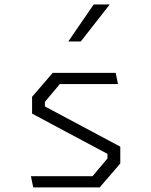

<svg xmlns="http://www.w3.org/2000/svg" viewBox="-20 -818 660 838"><path d="M115 -49H384L449 -126.5V-146.5L120 -322V-395.5L210 -500H485L495 -451H241L176 -373.5V-353.5L505 -178V-104.5L415 0H125ZM459 -798.5H389L278 -637H332.5Z"/></svg>

Font: Monaspace Krypton Var ExLight
Style: Regular
Weight: 200
Designer: Riley Cran and the Lettermatic Team
Version: Version 1.200 (Monaspace Krypton Var)